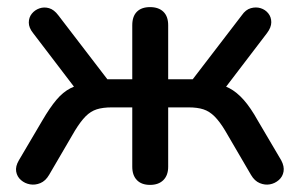

<svg xmlns="http://www.w3.org/2000/svg" viewBox="-20 -513 843 540"><path d="M402 7Q378 7 365 -6.5Q352 -20 352 -44V-211H295Q269 -211 252 -205.5Q235 -200 221 -186Q207 -172 191 -146L118 -21Q108 -4 93.5 2Q79 8 64.5 5.5Q50 3 39 -6.5Q28 -16 25.5 -30.5Q23 -45 33 -62L99 -174Q120 -210 138.5 -232Q157 -254 178.5 -265Q200 -276 227 -279L205 -247L73 -420Q61 -435 61 -449.5Q61 -464 69.5 -474.5Q78 -485 91 -489.5Q104 -494 118 -490Q132 -486 144 -470L282 -290H352V-442Q352 -467 365 -480Q378 -493 402 -493Q426 -493 439.5 -480Q453 -467 453 -442V-290H522L660 -470Q671 -486 685.5 -490Q700 -494 713 -490Q726 -486 734.5 -475.5Q743 -465 743 -450.5Q743 -436 731 -420L599 -247L577 -279Q604 -276 625 -265Q646 -254 665.5 -232Q685 -210 705 -174L771 -62Q780 -45 777.5 -30.5Q775 -16 764 -6.5Q753 3 739 5.5Q725 8 710.5 2Q696 -4 686 -21L613 -146Q598 -171 583.5 -185.5Q569 -200 552 -205.5Q535 -211 510 -211H453V-44Q453 -20 439.5 -6.5Q426 7 402 7Z"/></svg>

Font: Nunito SemiBold
Style: Regular
Weight: 600
Designer: Vernon Adams
Foundry: Vernon Adams
Version: Version 3.602